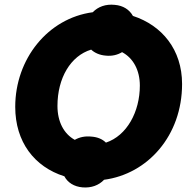

<svg xmlns="http://www.w3.org/2000/svg" viewBox="-20 -766 823 832"><path d="M46 -303C46 -151 129 -43 259 -2C273 25 301 43 338 46C376 49 408 37 431 13C620 -12 769 -178 769 -402C769 -551 682 -656 556 -697C541 -724 514 -742 477 -745C438 -749 405 -737 382 -713C187 -687 46 -510 46 -303ZM229 -307C229 -428 286 -524 375 -551C390 -537 412 -527 438 -525C465 -522 489 -528 509 -540C558 -514 586 -461 586 -395C586 -282 530 -178 439 -148C424 -163 403 -172 377 -174C349 -177 325 -172 304 -160C257 -186 229 -238 229 -307Z"/></svg>

Font: Fixel Text 20240404 ExtraBold
Style: Italic
Weight: 800
Width: 4
Italic angle: -10°
Designer: AlfaBravo + MacPaw
Foundry: Kyrylo Tkachov, Marchela Mozhyna, Serhii Makarenko, Maria Weinstein, Zakhar Kryvoshyya
Version: Version 1.211;Glyphs 3.2 (3225)